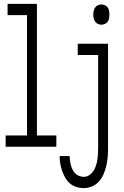

<svg xmlns="http://www.w3.org/2000/svg" viewBox="-20 -755 640 988"><path d="M9 0V-58H119V-677H19V-735H170V-58H270V0ZM502 -628Q492 -628 483.5 -632Q475 -636 469.5 -644Q464 -652 462 -661.5Q460 -671 460 -680Q460 -689 462 -698.5Q464 -708 469.5 -716Q475 -724 483.5 -728Q492 -732 502 -732Q511 -732 520 -728Q529 -724 534.5 -716Q540 -708 541.5 -698.5Q543 -689 543 -680Q543 -671 541.5 -661.5Q540 -652 534.5 -644Q529 -636 520 -632Q511 -628 502 -628ZM411 213Q391 213 372.5 207Q354 201 339.5 188.5Q325 176 315.5 159Q306 142 299.5 123.5Q293 105 290 86Q287 67 287 48H338Q339 60 340.5 72Q342 84 345 95.5Q348 107 353.5 118Q359 129 367.5 137.5Q376 146 387.5 150.5Q399 155 411 155Q426 155 439 146.5Q452 138 460 126Q468 114 473 99.5Q478 85 480.5 70Q483 55 484 40Q485 25 485 10V-472H380V-530H536V10Q536 32 534 54.5Q532 77 527 98.5Q522 120 513 141Q504 162 489.5 178.5Q475 195 454 204Q433 213 411 213Z"/></svg>

Font: Iosevka Curly Slab LtEx
Style: Regular
Weight: 300
Width: 7
Monospace: yes
Designer: Belleve Invis
Foundry: Belleve Invis
Version: Version 11.1.0; ttfautohint (v1.8.3)